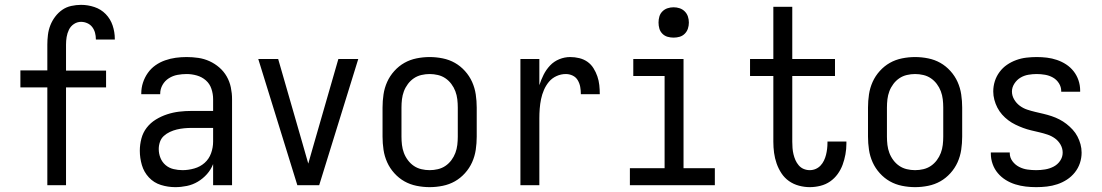

<svg xmlns="http://www.w3.org/2000/svg" viewBox="-20 -763 4540 791"><path d="M175 0V-403H64V-473H175V-579Q175 -599 177.5 -619.5Q180 -640 187.5 -659Q195 -678 207.5 -694.5Q220 -711 236.5 -722.5Q253 -734 273.5 -738.5Q294 -743 314 -743Q342 -743 369 -734Q396 -725 415.5 -705Q435 -685 444 -658Q453 -631 453 -603V-600H375V-601Q375 -615 371.5 -628Q368 -641 360 -651.5Q352 -662 339.5 -667.5Q327 -673 314 -673Q298 -673 284.5 -664Q271 -655 264 -640.5Q257 -626 254.5 -610.5Q252 -595 252 -579V-472H417V-403H252V0Z M702 8Q672 8 643 -1Q614 -10 593.5 -32Q573 -54 564.5 -83Q556 -112 556 -142Q556 -167 562.5 -192Q569 -217 584.5 -237Q600 -257 622 -270.5Q644 -284 668.5 -292Q693 -300 718 -303Q743 -306 769 -306H858V-355Q858 -376 851 -397Q844 -418 828 -432Q812 -446 791 -452Q770 -458 749 -458Q730 -458 711 -454.5Q692 -451 675.5 -440.5Q659 -430 649.5 -413Q640 -396 640 -377V-375H562V-378Q562 -401 569 -422.5Q576 -444 589 -462.5Q602 -481 620.5 -494Q639 -507 660.5 -514.5Q682 -522 704 -525Q726 -528 749 -528Q773 -528 797 -524.5Q821 -521 843 -511Q865 -501 883.5 -485Q902 -469 914 -448Q926 -427 931 -403Q936 -379 936 -355V0H858V-87Q849 -64 832.5 -45.5Q816 -27 795 -14.5Q774 -2 750 3Q726 8 702 8ZM732 -62Q756 -62 780.5 -69Q805 -76 823 -92Q841 -108 849.5 -131.5Q858 -155 858 -180V-236H769Q754 -236 738.5 -234.5Q723 -233 708.5 -229.5Q694 -226 680 -219.5Q666 -213 655 -203Q644 -193 639 -178.5Q634 -164 634 -149Q634 -130 641 -112.5Q648 -95 662 -83Q676 -71 694.5 -66.5Q713 -62 732 -62Z M1205 0 1044 -520H1126L1226 -173Q1232 -152 1238 -131Q1244 -110 1250 -89Q1256 -110 1262 -131Q1268 -152 1274 -173L1374 -520H1456L1295 0Z M1750 8Q1723 8 1696 2.5Q1669 -3 1646 -16Q1623 -29 1604.5 -49.5Q1586 -70 1575 -94.5Q1564 -119 1560 -146Q1556 -173 1556 -200V-320Q1556 -347 1560 -374Q1564 -401 1575 -425.5Q1586 -450 1604.5 -470.5Q1623 -491 1646 -504Q1669 -517 1696 -522.5Q1723 -528 1750 -528Q1777 -528 1804 -522.5Q1831 -517 1854 -504Q1877 -491 1895.5 -470.5Q1914 -450 1925 -425.5Q1936 -401 1940 -374Q1944 -347 1944 -320V-200Q1944 -173 1940 -146Q1936 -119 1925 -94.5Q1914 -70 1895.5 -49.5Q1877 -29 1854 -16Q1831 -3 1804 2.5Q1777 8 1750 8ZM1750 -62Q1767 -62 1784 -66Q1801 -70 1815 -79.5Q1829 -89 1839.5 -103Q1850 -117 1856 -133Q1862 -149 1864 -166Q1866 -183 1866 -200V-320Q1866 -337 1864 -354Q1862 -371 1856 -387Q1850 -403 1839.5 -417Q1829 -431 1815 -440.5Q1801 -450 1784 -454Q1767 -458 1750 -458Q1733 -458 1716 -454Q1699 -450 1685 -440.5Q1671 -431 1660.5 -417Q1650 -403 1644 -387Q1638 -371 1636 -354Q1634 -337 1634 -320V-200Q1634 -183 1636 -166Q1638 -149 1644 -133Q1650 -117 1660.5 -103Q1671 -89 1685 -79.5Q1699 -70 1716 -66Q1733 -62 1750 -62Z M2124 0V-520H2202V-412Q2209 -434 2219.5 -455Q2230 -476 2246 -493Q2262 -510 2284 -519Q2306 -528 2329 -528Q2348 -528 2366.5 -523.5Q2385 -519 2400 -508.5Q2415 -498 2425 -482Q2435 -466 2441 -448.5Q2447 -431 2449 -412.5Q2451 -394 2451 -375H2373Q2373 -390 2370.5 -404.5Q2368 -419 2360.5 -432Q2353 -445 2339.5 -451.5Q2326 -458 2311 -458Q2291 -458 2272.5 -449.5Q2254 -441 2241.5 -426Q2229 -411 2221 -392.5Q2213 -374 2209 -354.5Q2205 -335 2203.5 -315Q2202 -295 2202 -276V0Z M2575 0V-70H2718V-450H2589V-520H2796V-70H2925V0ZM2755 -608Q2742 -608 2730 -611.5Q2718 -615 2709 -624Q2700 -633 2696.5 -645Q2693 -657 2693 -670Q2693 -683 2696.5 -695Q2700 -707 2709 -716Q2718 -725 2730 -729Q2742 -733 2755 -733Q2768 -733 2780 -729Q2792 -725 2801 -716Q2810 -707 2814 -695Q2818 -683 2818 -670Q2818 -657 2814 -645Q2810 -633 2801 -624Q2792 -615 2780 -611.5Q2768 -608 2755 -608Z M3316 8Q3294 8 3271.5 2Q3249 -4 3230.5 -17Q3212 -30 3199.5 -49Q3187 -68 3179.5 -89.5Q3172 -111 3169 -133.5Q3166 -156 3166 -179V-450H3070V-520H3166V-735H3244V-520H3420V-450H3244V-179Q3244 -166 3245 -153Q3246 -140 3249 -127.5Q3252 -115 3257 -103.5Q3262 -92 3270.5 -82Q3279 -72 3291 -67Q3303 -62 3316 -62Q3329 -62 3340.5 -67Q3352 -72 3360.5 -81Q3369 -90 3374.5 -101.5Q3380 -113 3383 -125Q3386 -137 3387.5 -149.5Q3389 -162 3389 -174V-180H3467V-171Q3467 -149 3463 -127Q3459 -105 3451.5 -84.5Q3444 -64 3431 -46Q3418 -28 3400 -15.5Q3382 -3 3360 2.5Q3338 8 3316 8Z M3750 8Q3723 8 3696 2.5Q3669 -3 3646 -16Q3623 -29 3604.5 -49.5Q3586 -70 3575 -94.5Q3564 -119 3560 -146Q3556 -173 3556 -200V-320Q3556 -347 3560 -374Q3564 -401 3575 -425.5Q3586 -450 3604.5 -470.5Q3623 -491 3646 -504Q3669 -517 3696 -522.5Q3723 -528 3750 -528Q3777 -528 3804 -522.5Q3831 -517 3854 -504Q3877 -491 3895.5 -470.5Q3914 -450 3925 -425.5Q3936 -401 3940 -374Q3944 -347 3944 -320V-200Q3944 -173 3940 -146Q3936 -119 3925 -94.5Q3914 -70 3895.5 -49.5Q3877 -29 3854 -16Q3831 -3 3804 2.5Q3777 8 3750 8ZM3750 -62Q3767 -62 3784 -66Q3801 -70 3815 -79.5Q3829 -89 3839.5 -103Q3850 -117 3856 -133Q3862 -149 3864 -166Q3866 -183 3866 -200V-320Q3866 -337 3864 -354Q3862 -371 3856 -387Q3850 -403 3839.5 -417Q3829 -431 3815 -440.5Q3801 -450 3784 -454Q3767 -458 3750 -458Q3733 -458 3716 -454Q3699 -450 3685 -440.5Q3671 -431 3660.5 -417Q3650 -403 3644 -387Q3638 -371 3636 -354Q3634 -337 3634 -320V-200Q3634 -183 3636 -166Q3638 -149 3644 -133Q3650 -117 3660.5 -103Q3671 -89 3685 -79.5Q3699 -70 3716 -66Q3733 -62 3750 -62Z M4249 8Q4227 8 4205.5 5.5Q4184 3 4163 -3.5Q4142 -10 4123.5 -21.5Q4105 -33 4091 -49.5Q4077 -66 4069.5 -87Q4062 -108 4062 -130V-135H4140V-132Q4140 -114 4151 -99Q4162 -84 4178.5 -75.5Q4195 -67 4213 -64.5Q4231 -62 4249 -62Q4267 -62 4285.5 -65Q4304 -68 4320.5 -76.5Q4337 -85 4347.5 -100.5Q4358 -116 4358 -134Q4358 -152 4349 -167.5Q4340 -183 4326 -193Q4312 -203 4295.5 -208.5Q4279 -214 4262 -218Q4245 -222 4228 -226Q4211 -230 4195 -236Q4179 -242 4163.5 -249.5Q4148 -257 4134 -267.5Q4120 -278 4108.5 -291Q4097 -304 4089 -319.5Q4081 -335 4076.5 -352Q4072 -369 4072 -386Q4072 -408 4078.5 -428.5Q4085 -449 4098 -466.5Q4111 -484 4128.5 -496Q4146 -508 4166.5 -515.5Q4187 -523 4208.5 -525.5Q4230 -528 4251 -528Q4272 -528 4293 -525.5Q4314 -523 4334.5 -516Q4355 -509 4372.5 -497.5Q4390 -486 4403 -469.5Q4416 -453 4423 -432.5Q4430 -412 4430 -391V-385H4352V-388Q4352 -405 4342.5 -420Q4333 -435 4318 -443.5Q4303 -452 4285.5 -455Q4268 -458 4251 -458Q4234 -458 4216.5 -455Q4199 -452 4184 -443Q4169 -434 4159 -418.5Q4149 -403 4149 -386Q4149 -369 4158 -353.5Q4167 -338 4181 -327.5Q4195 -317 4211.5 -311.5Q4228 -306 4245 -302Q4262 -298 4279 -294Q4296 -290 4312.5 -284.5Q4329 -279 4344.5 -271Q4360 -263 4373.5 -252.5Q4387 -242 4399 -229Q4411 -216 4419 -200.5Q4427 -185 4431.5 -168.5Q4436 -152 4436 -134Q4436 -112 4429 -91Q4422 -70 4408 -52.5Q4394 -35 4375.5 -23Q4357 -11 4336 -4Q4315 3 4293 5.5Q4271 8 4249 8Z"/></svg>

Font: Iosevka Term
Style: Regular
Weight: 400
Monospace: yes
Designer: Belleve Invis
Foundry: Belleve Invis
Version: Version 30.0.1